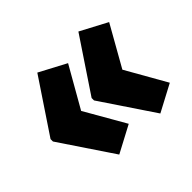

<svg xmlns="http://www.w3.org/2000/svg" viewBox="-115 -675 790 790"><g transform="rotate(-45 280.0 -280.5)"><path d="M22 -287V-273L177 -42L294 -104L193 -280L294 -457L177 -519ZM261 -287V-273L416 -42L533 -104L433 -280L533 -457L416 -519Z"/></g></svg>

Font: Noto Sans Arabic UI XCn Bk
Style: Regular
Weight: 900
Width: 2
Designer: Monotype Design Team, Nadine Chahine and Nizar Qandah
Foundry: Monotype Imaging Inc.
Version: Version 2.010